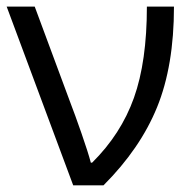

<svg xmlns="http://www.w3.org/2000/svg" viewBox="-20 -555 582 575"><path d="M0 -535.2H84L190.9 -247.1Q203.6 -214.4 223.9 -156.2Q244.1 -98.1 252 -67.9H255.9Q342.3 -153.3 381.1 -262Q419.9 -370.6 419.9 -535.2H501Q501 -357.9 450.4 -233.9Q399.9 -109.9 290 0H199.2Z"/></svg>

Font: Open Sans ACDW
Style: acdw
Weight: 400
Foundry: Ascender Corporation
Version: Version 1.10